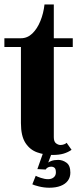

<svg xmlns="http://www.w3.org/2000/svg" viewBox="-22 -698 358 876"><path d="M218 9Q181 9 147.8 -2.8Q114.5 -14.5 94 -46Q73.5 -77.5 73.5 -136.5V-483.5H-2V-523.5H73.5Q103 -523.5 125.5 -545.2Q148 -567 162.2 -602Q176.5 -637 181 -677.5H223.5V-523.5H310V-483.5H223.5V-72Q223.5 -51.5 233.8 -44Q244 -36.5 253.5 -36.5Q262.5 -36.5 270.5 -39.5Q278.5 -42.5 282 -46.5L304.5 -14.5Q289 -3.5 268.5 2.8Q248 9 218 9ZM203 158.5Q179.5 158.5 156.2 152.8Q133 147 125.5 143L141 104Q146.5 107.5 164.2 113.5Q182 119.5 197.5 119.5Q213 119.5 223 111.2Q233 103 233 89Q233 73 227 67.8Q221 62.5 211.5 62.5Q203.5 62.5 197.2 65.5Q191 68.5 186 75.5L148.5 73.5L178 -10H218L198 44Q200 41 212.5 36.2Q225 31.5 243.5 31.5Q263.5 31.5 281.2 44.2Q299 57 299 89.5Q299 111 287.5 126.5Q276 142 254.5 150.2Q233 158.5 203 158.5Z"/></svg>

Font: Imbue Thin 10pt Black
Style: Regular
Weight: 900
Version: Version 1.102